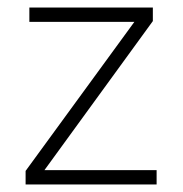

<svg xmlns="http://www.w3.org/2000/svg" viewBox="-20 -490 485 510"><path d="M48 0V-36L337 -432H58V-470H386V-434L98 -38H396V0Z"/></svg>

Font: Gantari ExtraLight
Style: Regular
Weight: 250
Designer: Anugrah Pasau
Foundry: Lafontype
Version: Version 1.000